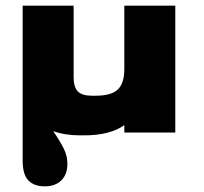

<svg xmlns="http://www.w3.org/2000/svg" viewBox="-20 -468 721 678"><path d="M599 -448V0H419V-26Q368 10 277 10H263Q209 10 168 -5Q193 32 205.5 57.5Q218 83 218 110Q218 148 196.5 169Q175 190 138 190Q100 190 80 169Q60 148 60 99V-448H240V-196Q240 -160 255 -145Q270 -130 304 -130H318Q373 -130 396 -152Q419 -174 419 -224V-448Z"/></svg>

Font: Dashboard
Style: Regular
Weight: 400
Designer: jaiki
Version: Version 1.000